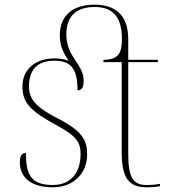

<svg xmlns="http://www.w3.org/2000/svg" viewBox="-20 -792 732 822"><path d="M206 10C292 10 353 -47 353 -131C353 -191 333 -230 231 -283C150 -325 104 -358 104 -421C104 -491 138 -532 211 -532C278 -532 312 -506 312 -405C331 -405 338 -419 338 -445C338 -446 338 -448 338 -449C338 -517 264 -547 264 -645C264 -732 317 -762 385 -762C446 -762 502 -737 502 -626C502 -567 489 -536 423 -536V-526H501V-141C501 -30 531 10 608 10C626 10 644 9 665 5V-5C644 -1 629 0 607 0C551 0 529 -31 529 -132V-526H656V-536H529V-625C529 -735 465 -772 385 -772C290 -772 236 -724 236 -641C236 -591 255 -560 274 -532C257 -538 238 -542 214 -542C129 -542 76 -493 76 -422C76 -349 113 -315 229 -252C310 -208 325 -180 325 -132C325 -54 284 0 206 0C111 0 91 -46 91 -137C72 -137 65 -123 65 -95C65 -50 94 10 206 10Z"/></svg>

Font: Noto Serif Display Thin
Style: Regular
Weight: 100
Designer: Monotype Design Team
Foundry: Monotype Imaging Inc.
Version: Version 2.009